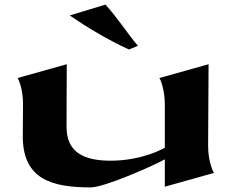

<svg xmlns="http://www.w3.org/2000/svg" viewBox="-20 -799 1015 834"><path d="M884 -166 886 -520 672 -460C675 -458 696 -414 696 -342V-157C602 -108 510 -101 460 -101C345 -101 269 -137 269 -248L270 -520L56 -460C59 -458 81 -414 80 -342L79 -209C78 -20 205 15 374 15C434 15 651 -81 696 -107V12L910 -48C907 -50 884 -94 884 -166ZM540 -584 579 -600C534 -653 488 -725 438 -779L283 -732C355 -682 448 -626 540 -584Z"/></svg>

Font: Coconat
Style: Bold
Weight: 900
Width: 8
Designer: Sara Lavazza
Foundry: Collletttivo
Version: Version 1.000;Glyphs 3.2 (3217)